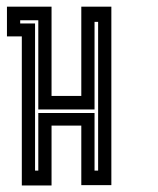

<svg xmlns="http://www.w3.org/2000/svg" viewBox="-20 -860 477 580"><path d="M225.6 -480.5Q225.6 -480.5 196.3 -480.5Q166 -480.5 135.7 -480.5Q135.7 -480.5 135.7 -451.2Q135.7 -421.9 135.7 -384.8Q135.7 -365.2 135.7 -345.7Q135.7 -326.2 135.7 -309.6Q135.7 -306.6 135.7 -304.7Q135.7 -302.7 135.7 -299.8Q135.7 -299.8 123 -299.8Q116.2 -299.8 106.4 -299.8Q76.2 -299.8 45.9 -299.8Q45.9 -299.8 45.9 -373Q45.9 -445.3 45.9 -537.1Q45.9 -586.9 45.9 -636.7Q45.9 -685.5 45.9 -726.6Q45.9 -732.4 45.9 -738.3Q45.9 -744.1 45.9 -750Q45.9 -750 31.2 -750Q15.6 -750 1 -750Q1 -750 1 -763.7Q1 -769.5 1 -780.3Q1 -793 1 -805.7Q1 -822.3 1 -839.8Q1 -839.8 15.6 -839.8Q31.2 -839.8 45.9 -839.8Q45.9 -839.8 76.2 -839.8Q106.4 -839.8 135.7 -839.8Q135.7 -839.8 135.7 -795.9Q135.7 -752.9 135.7 -697.3Q135.7 -667 135.7 -637.7Q135.7 -608.4 135.7 -584Q135.7 -580.1 135.7 -577.1Q135.7 -573.2 135.7 -570.3Q135.7 -570.3 166 -570.3Q196.3 -570.3 225.6 -570.3Q225.6 -570.3 225.6 -613.3Q225.6 -657.2 225.6 -712.9Q225.6 -742.2 225.6 -772.5Q225.6 -801.8 225.6 -826.2Q225.6 -830.1 225.6 -833Q225.6 -836.9 225.6 -839.8Q225.6 -839.8 255.9 -839.8Q286.1 -839.8 316.4 -839.8Q316.4 -839.8 316.4 -800.8Q316.4 -761.7 316.4 -701.2Q316.4 -668 316.4 -631.8Q316.4 -594.7 316.4 -555.7Q316.4 -497.1 316.4 -437.5Q316.4 -377.9 316.4 -329.1Q316.4 -322.3 316.4 -314.5Q316.4 -307.6 316.4 -300.8Q316.4 -300.8 286.1 -300.8Q255.9 -300.8 225.6 -300.8Q225.6 -300.8 225.6 -330.1Q225.6 -358.4 225.6 -395.5Q225.6 -415 225.6 -434.6Q225.6 -454.1 225.6 -470.7Q225.6 -472.7 225.6 -475.6Q225.6 -477.5 225.6 -480.5ZM265.6 -518.6Q265.6 -518.6 265.6 -491.2Q265.6 -462.9 265.6 -427.7Q265.6 -408.2 265.6 -388.7Q265.6 -370.1 265.6 -354.5Q265.6 -351.6 265.6 -349.6Q265.6 -347.7 265.6 -344.7Q265.6 -344.7 267.6 -344.7Q268.6 -344.7 269.5 -344.7Q272.5 -344.7 276.4 -344.7Q276.4 -344.7 276.4 -417Q276.4 -490.2 276.4 -582Q276.4 -630.9 276.4 -680.7Q276.4 -729.5 276.4 -770.5Q276.4 -776.4 276.4 -782.2Q276.4 -788.1 276.4 -793.9Q276.4 -793.9 272.5 -793.9Q269.5 -793.9 265.6 -793.9Q265.6 -793.9 265.6 -751Q265.6 -709 265.6 -654.3Q265.6 -625 265.6 -595.7Q265.6 -567.4 265.6 -543Q265.6 -539.1 265.6 -536.1Q265.6 -532.2 265.6 -529.3Q265.6 -529.3 238.3 -529.3Q210.9 -529.3 175.8 -529.3Q157.2 -529.3 138.7 -529.3Q120.1 -529.3 104.5 -529.3Q102.5 -529.3 100.6 -529.3Q97.7 -529.3 95.7 -529.3Q95.7 -529.3 95.7 -571.3Q95.7 -614.3 95.7 -668.9Q95.7 -698.2 95.7 -726.6Q95.7 -755.9 95.7 -780.3Q95.7 -784.2 95.7 -787.1Q95.7 -791 95.7 -793.9Q95.7 -793.9 95.7 -795.9Q95.7 -796.9 95.7 -798.8Q95.7 -798.8 78.1 -798.8Q59.6 -798.8 41 -798.8Q41 -798.8 41 -797.9Q41 -796.9 41 -795.9Q41 -792 41 -789.1Q41 -789.1 55.7 -789.1Q71.3 -789.1 85.9 -789.1Q85.9 -789.1 85.9 -717.8Q85.9 -645.5 85.9 -554.7Q85.9 -505.9 85.9 -457Q85.9 -408.2 85.9 -368.2Q85.9 -362.3 85.9 -356.4Q85.9 -350.6 85.9 -344.7Q85.9 -344.7 88.9 -344.7Q92.8 -344.7 95.7 -344.7Q95.7 -344.7 95.7 -373Q95.7 -401.4 95.7 -436.5Q95.7 -456.1 95.7 -474.6Q95.7 -494.1 95.7 -509.8Q95.7 -511.7 95.7 -514.6Q95.7 -516.6 95.7 -518.6Q95.7 -518.6 124 -518.6Q151.4 -518.6 185.5 -518.6Q205.1 -518.6 223.6 -518.6Q242.2 -518.6 256.8 -518.6Q259.8 -518.6 261.7 -518.6Q263.7 -518.6 265.6 -518.6Z"/></svg>

Font: Reach
Style: Inline
Weight: 400
Designer: Billy Harris
Version: Version 1.0